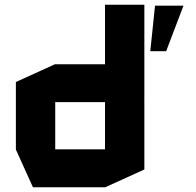

<svg xmlns="http://www.w3.org/2000/svg" viewBox="-20 -790 828 810"><path d="M119 0 47 -159V-444L212 -519H423V-770H589V-361H588L589 -360V-75L424 0ZM213 -359V-160H423V-359ZM614 -574 634 -766H754L681 -574Z"/></svg>

Font: Foldit Thin
Style: Bold
Weight: 700
Version: Version 1.003